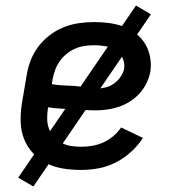

<svg xmlns="http://www.w3.org/2000/svg" viewBox="-20 -608 640 696"><path d="M274 8Q241 8 209 3Q177 -2 149 -16Q121 -30 100 -52.5Q79 -75 67.5 -103.5Q56 -132 55 -165Q54 -198 59 -231L76 -331Q80 -359 90 -386Q100 -413 117.5 -437Q135 -461 159 -479.5Q183 -498 210.5 -509Q238 -520 266 -524Q294 -528 321 -528Q349 -528 375.5 -524.5Q402 -521 426.5 -512Q451 -503 471.5 -487.5Q492 -472 505.5 -450Q519 -428 524 -401.5Q529 -375 525 -348Q521 -327 511 -306.5Q501 -286 486 -269.5Q471 -253 451.5 -240.5Q432 -228 411.5 -221Q391 -214 369.5 -211Q348 -208 327 -208Q305 -208 283.5 -209.5Q262 -211 240.5 -212Q219 -213 197 -214.5Q175 -216 154 -219V-217Q151 -198 151 -179Q151 -160 157 -143Q163 -126 175 -112.5Q187 -99 202.5 -90.5Q218 -82 236.5 -79Q255 -76 274 -76Q294 -76 314.5 -79.5Q335 -83 354 -91.5Q373 -100 390 -114Q407 -128 419 -146L498 -108Q480 -80 454.5 -57Q429 -34 399.5 -19Q370 -4 338 2Q306 8 274 8ZM331 -287Q346 -287 362.5 -291Q379 -295 393 -305Q407 -315 417 -329.5Q427 -344 430 -359Q433 -380 424 -398Q415 -416 399 -426.5Q383 -437 362.5 -440.5Q342 -444 322 -444Q304 -444 286.5 -441.5Q269 -439 252 -431.5Q235 -424 220.5 -412Q206 -400 195.5 -384.5Q185 -369 179 -352Q173 -335 170 -317L168 -303Q188 -299 208.5 -298.5Q229 -298 249.5 -296.5Q270 -295 290 -291Q310 -287 331 -287ZM101 68 46 36 473 -588 527 -556Z"/></svg>

Font: Iosevka SS04 Medium Extended
Style: Italic
Weight: 500
Width: 7
Italic angle: -9°
Monospace: yes
Designer: Belleve Invis
Foundry: Belleve Invis
Version: Version 19.0.0; ttfautohint (v1.8.4)